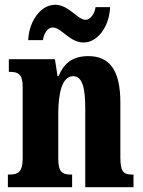

<svg xmlns="http://www.w3.org/2000/svg" viewBox="-20 -784 600 804"><path d="M330 -606C389 -606 438 -673 441 -754H380C377 -727 358 -701 339 -701C304 -701 269 -764 211 -764C151 -764 102 -697 98 -616H160C163 -643 179 -669 201 -669C237 -669 271 -606 330 -606ZM13 0H282V-53H278C242 -53 224 -62 224 -119V-309C224 -390 239 -465 286 -465C326 -465 337 -414 337 -329V0H539V-53H535C499 -53 484 -62 484 -124V-355C484 -491 438 -549 350 -549C280 -549 247 -516 225 -465H221L210 -536H17V-483H21C57 -483 75 -474 75 -418V-122C75 -62 55 -53 17 -53H13Z"/></svg>

Font: Noto Serif Lao ExtraCondensed ExtraBold
Style: Regular
Weight: 800
Width: 2
Designer: Monotype Design Team
Foundry: Monotype Imaging Inc.
Version: Version 2.003